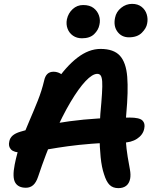

<svg xmlns="http://www.w3.org/2000/svg" viewBox="-20 -963 793 993"><path d="M592 10Q564 10 547 -6.5Q530 -23 518 -62Q506 -97 500.5 -150Q495 -203 495 -262.5Q495 -322 499 -374Q505 -438 507.5 -479Q510 -520 508.5 -541.5Q507 -563 501 -572Q495 -581 483 -581Q458 -581 422.5 -543.5Q387 -506 345 -435.5Q303 -365 260 -267Q217 -169 177 -49Q167 -19 151.5 -5.5Q136 8 114 8Q74 8 58.5 -19Q43 -46 56 -112Q68 -173 88.5 -229Q109 -285 132 -338Q155 -391 175.5 -442.5Q196 -494 208 -545Q213 -569 225 -580.5Q237 -592 257 -592Q275 -592 291.5 -583Q308 -574 319 -551L264 -534Q320 -618 379.5 -664Q439 -710 500 -710Q568 -710 600 -675Q632 -640 638 -566Q644 -492 633 -373Q626 -297 630 -243Q634 -189 640.5 -151Q647 -113 652 -86Q657 -59 653 -38Q648 -14 632.5 -2Q617 10 592 10ZM92 -174Q52 -174 37 -190Q22 -206 28 -231Q31 -249 45 -261.5Q59 -274 86 -282Q199 -317 340.5 -336Q482 -355 650 -355Q701 -355 716.5 -340Q732 -325 726 -298Q720 -266 689 -245.5Q658 -225 611 -225Q523 -225 453.5 -219.5Q384 -214 330 -206.5Q276 -199 233.5 -191.5Q191 -184 156.5 -179Q122 -174 92 -174ZM647 -770Q609 -770 587.5 -799Q566 -828 575 -871Q581 -902 606.5 -922.5Q632 -943 663 -943Q693 -943 712.5 -927.5Q732 -912 739 -888.5Q746 -865 741 -841Q737 -817 713.5 -793.5Q690 -770 647 -770ZM404 -765Q377 -765 357.5 -778.5Q338 -792 329.5 -814.5Q321 -837 326 -863Q333 -895 356 -916Q379 -937 410 -937Q444 -937 464 -921.5Q484 -906 492 -882.5Q500 -859 494 -834Q489 -808 467 -786.5Q445 -765 404 -765Z"/></svg>

Font: Shantell Sans SemiBold
Style: Italic
Weight: 600
Italic angle: -11°
Designer: Stephen Nixon, Anya Danilova, Shantell Martin
Foundry: Arrow Type
Version: Version 1.011;[c5ecc13dd]